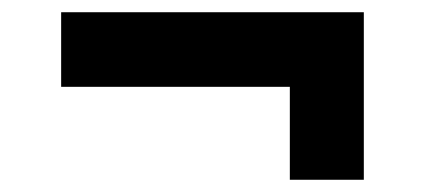

<svg xmlns="http://www.w3.org/2000/svg" viewBox="-20 -550 695 314"><path d="M575 -256H454V-408H80V-530H575Z"/></svg>

Font: Be Vietnam ExtraBold
Style: Regular
Weight: 800
Designer: Gabriel Lam
Foundry: TypeRant
Version: Version 4.000